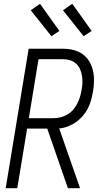

<svg xmlns="http://www.w3.org/2000/svg" viewBox="-20 -992 540 1012"><path d="M10 0 131 -735H312Q341 -735 367.5 -728.5Q394 -722 415.5 -706.5Q437 -691 450.5 -668.5Q464 -646 470 -619.5Q476 -593 475.5 -565Q475 -537 470 -509Q466 -486 460 -464Q454 -442 443 -420.5Q432 -399 416 -380.5Q400 -362 380 -348Q360 -334 337.5 -325.5Q315 -317 292 -315L402 0H338L229 -314H123L71 0ZM132 -369H262Q280 -369 298.5 -373.5Q317 -378 334.5 -388Q352 -398 365 -413Q378 -428 387 -445.5Q396 -463 401.5 -481Q407 -499 410 -518Q414 -537 414.5 -556Q415 -575 412 -593.5Q409 -612 401.5 -628.5Q394 -645 380.5 -657Q367 -669 349.5 -674.5Q332 -680 313 -680H183ZM421 -801 312 -938 361 -972 463 -829ZM251 -801 142 -938 191 -972 293 -829Z"/></svg>

Font: Iosevka Light Oblique
Style: Regular
Weight: 300
Italic angle: -9°
Monospace: yes
Designer: Belleve Invis
Foundry: Belleve Invis
Version: Version 32.5.0; ttfautohint (v1.8.4)